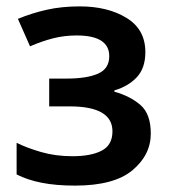

<svg xmlns="http://www.w3.org/2000/svg" viewBox="-20 -571 529 601"><path d="M230 -551Q173 -551 126.5 -540.5Q80 -530 36 -512L74 -426Q111 -442 146 -451Q181 -460 220 -460Q322 -460 322 -395Q322 -356 287 -340.5Q252 -325 188 -325H134V-238H198Q332 -238 332 -160Q332 -117 298.5 -99.5Q265 -82 207 -82Q154 -82 109 -95Q64 -108 32 -124V-25Q65 -8 110 1Q155 10 215 10Q337 10 394.5 -38Q452 -86 452 -153Q452 -214 420 -242Q388 -270 338 -284V-288Q382 -301 408.5 -329.5Q435 -358 435 -408Q435 -479 376 -515Q317 -551 230 -551Z"/></svg>

Font: Noto Sans Display Medium
Style: Regular
Weight: 500
Designer: Monotype Design Team
Foundry: Monotype Imaging Inc.
Version: Version 1.900